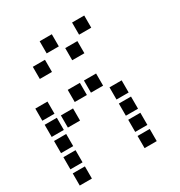

<svg xmlns="http://www.w3.org/2000/svg" viewBox="-181 -913 962 1026"><g transform="rotate(-30 300.0 -400.5)"><path d="M214 -788Q213 -788 213 -788Q213 -788 213 -787V-714Q213 -713 213 -713Q213 -713 214 -713H287Q288 -713 288 -713Q288 -713 288 -714V-787Q288 -788 288 -788Q288 -788 287 -788ZM414 -788Q413 -788 413 -788Q413 -788 413 -787V-714Q413 -713 413 -713Q413 -713 414 -713H487Q488 -713 488 -713Q488 -713 488 -714V-787Q488 -788 488 -788Q488 -788 487 -788ZM114 -688Q113 -688 113 -688Q113 -688 113 -687V-614Q113 -613 113 -613Q113 -613 114 -613H187Q188 -613 188 -613Q188 -613 188 -614V-687Q188 -688 188 -688Q188 -688 187 -688ZM314 -688Q313 -688 313 -688Q313 -688 313 -687V-614Q313 -613 313 -613Q313 -613 314 -613H387Q388 -613 388 -613Q388 -613 388 -614V-687Q388 -688 388 -688Q388 -688 387 -688ZM14 -488Q13 -488 13 -488Q13 -488 13 -487V-414Q13 -413 13 -413Q13 -413 14 -413H87Q88 -413 88 -413Q88 -413 88 -414V-487Q88 -488 88 -488Q88 -488 87 -488ZM214 -488Q213 -488 213 -488Q213 -488 213 -487V-414Q213 -413 213 -413Q213 -413 214 -413H287Q288 -413 288 -413Q288 -413 288 -414V-487Q288 -488 288 -488Q288 -488 287 -488ZM314 -488Q313 -488 313 -488Q313 -488 313 -487V-414Q313 -413 313 -413Q313 -413 314 -413H387Q388 -413 388 -413Q388 -413 388 -414V-487Q388 -488 388 -488Q388 -488 387 -488ZM14 -388Q13 -388 13 -388Q13 -388 13 -387V-314Q13 -313 13 -313Q13 -313 14 -313H87Q88 -313 88 -313Q88 -313 88 -314V-387Q88 -388 88 -388Q88 -388 87 -388ZM114 -388Q113 -388 113 -388Q113 -388 113 -387V-314Q113 -313 113 -313Q113 -313 114 -313H187Q188 -313 188 -313Q188 -313 188 -314V-387Q188 -388 188 -388Q188 -388 187 -388ZM414 -388Q413 -388 413 -388Q413 -388 413 -387V-314Q413 -313 413 -313Q413 -313 414 -313H487Q488 -313 488 -313Q488 -313 488 -314V-387Q488 -388 488 -388Q488 -388 487 -388ZM14 -288Q13 -288 13 -288Q13 -288 13 -287V-214Q13 -213 13 -213Q13 -213 14 -213H87Q88 -213 88 -213Q88 -213 88 -214V-287Q88 -288 88 -288Q88 -288 87 -288ZM414 -288Q413 -288 413 -288Q413 -288 413 -287V-214Q413 -213 413 -213Q413 -213 414 -213H487Q488 -213 488 -213Q488 -213 488 -214V-287Q488 -288 488 -288Q488 -288 487 -288ZM14 -188Q13 -188 13 -188Q13 -188 13 -187V-114Q13 -113 13 -113Q13 -113 14 -113H87Q88 -113 88 -113Q88 -113 88 -114V-187Q88 -188 88 -188Q88 -188 87 -188ZM414 -188Q413 -188 413 -188Q413 -188 413 -187V-114Q413 -113 413 -113Q413 -113 414 -113H487Q488 -113 488 -113Q488 -113 488 -114V-187Q488 -188 488 -188Q488 -188 487 -188ZM14 -88Q13 -88 13 -88Q13 -88 13 -87V-14Q13 -13 13 -13Q13 -13 14 -13H87Q88 -13 88 -13Q88 -13 88 -14V-87Q88 -88 88 -88Q88 -88 87 -88ZM414 -88Q413 -88 413 -88Q413 -88 413 -87V-14Q413 -13 413 -13Q413 -13 414 -13H487Q488 -13 488 -13Q488 -13 488 -14V-87Q488 -88 488 -88Q488 -88 487 -88Z"/></g></svg>

Font: Doto
Style: Bold
Weight: 700
Monospace: yes
Version: Version 1.000